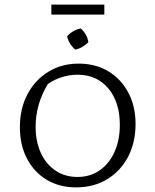

<svg xmlns="http://www.w3.org/2000/svg" viewBox="-20 -803 672 830"><path d="M309 7Q237 7 182.5 -25.5Q128 -58 97 -116.5Q66 -175 66 -254Q66 -334 99 -396Q132 -458 189.5 -493Q247 -528 320 -528Q393 -528 448 -495Q503 -462 534.5 -403Q566 -344 566 -267Q566 -187 533.5 -125Q501 -63 443 -28Q385 7 309 7ZM315 -38Q369 -38 410 -66Q451 -94 474.5 -145Q498 -196 498 -264Q498 -361 448.5 -420.5Q399 -480 315 -480Q282 -480 249 -470Q216 -460 187 -440Q134 -353 134 -255Q134 -191 156.5 -142Q179 -93 220 -65.5Q261 -38 315 -38ZM202 -740V-783H431V-740ZM329 -680Q357 -655 362 -621Q351 -609 335.5 -600Q320 -591 305 -589Q278 -612 270 -646Q294 -673 329 -680Z"/></svg>

Font: Piazzolla SC Light
Style: Regular
Weight: 300
Designer: Juan Pablo del Peral
Foundry: Huerta Tipografica
Version: Version 1.330